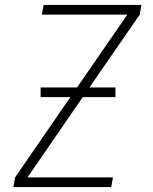

<svg xmlns="http://www.w3.org/2000/svg" viewBox="-20 -755 616 775"><path d="M34 0H429L436 -39H91L314 -363H446V-402H341L544 -696L551 -735H156L149 -696H494L291 -402H144V-368V-363H264L41 -39Z"/></svg>

Font: Iosevka Sparkle XLtObl
Style: Regular
Weight: 200
Italic angle: -9°
Designer: Belleve Invis
Foundry: Belleve Invis
Version: Version 4.5.0; ttfautohint (v1.8.3)